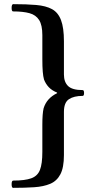

<svg xmlns="http://www.w3.org/2000/svg" viewBox="-20 -749 463 925"><path d="M43 156Q36 156 36 138Q36 121 44 121Q100 121 130.5 110Q161 99 172.5 69.5Q184 40 184 -17V-148Q184 -175 185.5 -194.5Q187 -214 190 -227Q205 -276 255 -300V-303Q230 -313 215 -329Q200 -345 192 -366Q188 -380 186 -403.5Q184 -427 184 -465V-580Q184 -628 168.5 -652.5Q153 -677 122 -685.5Q91 -694 43 -694Q36 -694 36 -711Q36 -729 44 -729Q108 -729 154.5 -725Q201 -721 230.5 -705Q260 -689 274 -652Q288 -615 288 -550V-390Q288 -354 308 -334.5Q328 -315 378 -315Q385 -315 385 -301Q385 -287 378 -287Q336 -287 312 -271Q288 -255 288 -210V-2Q288 58 271 90.5Q254 123 222 136.5Q190 150 145 153Q100 156 43 156Z"/></svg>

Font: Junicode SmExp
Style: Bold
Weight: 700
Width: 6
Designer: Peter S. Baker
Version: Version 2.205; ttfautohint (v1.8.4)